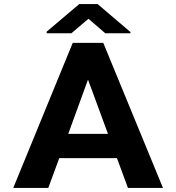

<svg xmlns="http://www.w3.org/2000/svg" viewBox="-20 -921 864 941"><path d="M553.2 -146 607.1 0H778.7L486.1 -711H336.5L45 0H216.6L270.5 -146ZM314.5 -265 411.3 -531 509.2 -265ZM619.2 -764 458.6 -901H368.4L208.9 -766V-758H329.9L413.5 -829L496 -758H619.2Z"/></svg>

Font: Asimov
Style: Wid
Weight: 500
Designer: Google
Version: Version 2.000980; 2014